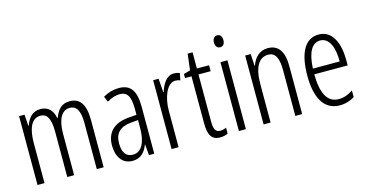

<svg xmlns="http://www.w3.org/2000/svg" viewBox="-77 -1077 2731 1433"><g transform="rotate(-15 1289.0 -361.0)"><path d="M461 -542C399 -542 366 -506 344 -446H339C330 -499 299 -542 234 -542C170 -542 138 -497 120 -446H116L110 -532H68V0H122V-309C122 -409 147 -494 222 -494C268 -494 298 -460 298 -352V0H351V-319C351 -429 385 -494 449 -494C496 -494 526 -457 526 -359V0H579V-367C579 -487 538 -542 461 -542Z M840 -542C798 -542 755 -530 718 -507L736 -465C774 -487 807 -496 834 -496C893 -496 917 -459 917 -358V-315L856 -310C744 -301 681 -245 681 -140C681 -61 717 10 801 10C867 10 900 -31 920 -84H922L929 0H970V-360C970 -485 933 -542 840 -542ZM862 -269 918 -274V-216C918 -106 885 -34 815 -34C765 -34 736 -70 736 -141C736 -220 776 -261 862 -269Z M1265 -541C1208 -541 1176 -485 1157 -427H1154L1146 -532H1104V0H1158V-279C1157 -383 1197 -486 1262 -486C1276 -486 1290 -483 1300 -478L1310 -532C1295 -539 1279 -541 1265 -541Z M1491 -38C1452 -38 1442 -67 1442 -126V-486H1536V-532H1442V-657H1404L1389 -532L1338 -517V-486H1388V-123C1388 -35 1411 10 1477 10C1502 10 1521 5 1538 -3V-49C1525 -43 1508 -38 1491 -38Z M1652 -732C1627 -732 1615 -713 1615 -686C1615 -659 1628 -640 1652 -640C1675 -640 1688 -658 1688 -686C1688 -713 1677 -732 1652 -732ZM1678 -532H1624V0H1678Z M1991 -542C1925 -542 1885 -496 1866 -440H1863L1858 -532H1815V0H1869V-295C1869 -431 1912 -494 1982 -494C2033 -494 2060 -452 2060 -357V0H2113V-370C2113 -488 2070 -542 1991 -542Z M2384 -542C2277 -542 2224 -438 2224 -265C2224 -102 2277 10 2403 10C2446 10 2484 -2 2517 -23V-74C2480 -49 2444 -37 2407 -37C2320 -37 2278 -115 2277 -263H2535V-305C2535 -432 2492 -542 2384 -542ZM2384 -496C2456 -496 2486 -410 2485 -307H2278C2284 -435 2322 -496 2384 -496Z"/></g></svg>

Font: Noto Sans Gujarati UI ExtraCondensed Light
Style: Regular
Weight: 300
Width: 2
Designer: Jelle Bosma - Monotype Design Team, Universal Thirst
Foundry: Monotype Imaging Inc.
Version: Version 2.106